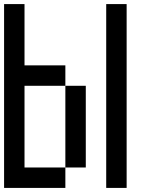

<svg xmlns="http://www.w3.org/2000/svg" viewBox="-20 -920 740 940"><path d="M0 0V-900H100V-600H300V-500H100V-100H300V0ZM300 -100V-500H400V-100ZM500 0V-900H600V0Z"/></svg>

Font: Galmuri9 Regular
Style: Regular
Weight: 400
Designer: Lee Minseo (quiple)
Version: Version 2.399;hotconv 1.1.1;makeotfexe 2.6.0 DEVELOPMENT